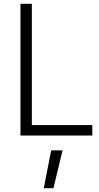

<svg xmlns="http://www.w3.org/2000/svg" viewBox="-20 -715 520 1013"><path d="M88 -695H148V-55H467V0H88ZM250 78H310L262 278H211Z"/></svg>

Font: Cairo Light
Style: Regular
Weight: 300
Designer: Mohamed Gaber, Accademia di Belle Arti di Urbino and others
Foundry: Kief Type Foundry, Accademia di Belle Arti di Urbino and others
Version: Version 3.011